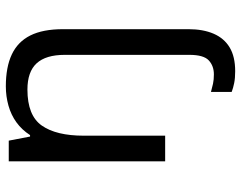

<svg xmlns="http://www.w3.org/2000/svg" viewBox="-104 -482 826 658"><g transform="rotate(-90 309.0 -153.0)"><path d="M394 240Q370 240 353 236.5Q336 233 323 228V157Q337 161 351 164Q365 167 383 167Q412 167 431 149.5Q450 132 450 83V-344Q450 -409 421 -440.5Q392 -472 331 -472Q242 -472 207.5 -422.5Q173 -373 173 -279V0H85V-536H156L170 -463H175Q193 -491 218.5 -509.5Q244 -528 276 -537Q308 -546 342 -546Q408 -546 451.5 -525.5Q495 -505 516.5 -462Q538 -419 538 -350V80Q538 130 522.5 166Q507 202 475.5 221Q444 240 394 240Z"/></g></svg>

Font: Noto Sans Symbols
Style: Regular
Weight: 400
Designer: Monotype Design Team
Foundry: Monotype Imaging Inc.
Version: Version 2.002